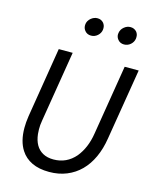

<svg xmlns="http://www.w3.org/2000/svg" viewBox="-130 -967 851 1065"><g transform="rotate(15 295.5 -434.5)"><path d="M256 12Q197.5 12 156.8 -7.5Q116 -27 93 -63Q61 -112 61 -189.5Q61 -220.5 66.5 -257L132 -660H212L145.5 -253.5Q140.5 -225.5 141 -201.5L142.5 -175Q146.5 -139 160.8 -114Q175 -89 200.2 -75Q225.5 -61 261.5 -61Q336.5 -61 386.5 -119Q432 -175 445 -259L510.5 -660H591L524 -252Q514.5 -191 492 -142Q469.5 -93 435.5 -59Q401.5 -25 356.2 -6.5Q311 12 256 12ZM285 -778.5Q262.5 -778.5 249.5 -794.5Q238.5 -807.5 238.5 -824L239 -833Q242 -853 259 -867Q276 -881 296 -881Q317.5 -881 331 -865.5Q341.5 -852.5 341.5 -836L341 -826.5Q338 -806.5 322 -792.5Q306 -778.5 285 -778.5ZM474.5 -778.5Q452 -778.5 439 -794.5Q428 -807.5 428 -824L429 -833Q432 -853 448.8 -867Q465.5 -881 485.5 -881Q507 -881 521 -865.5Q531.5 -852.5 531 -836L530.5 -826.5Q527.5 -806.5 511.5 -792.5Q495.5 -778.5 474.5 -778.5Z"/></g></svg>

Font: Lucymar Sans
Style: Italic
Weight: 400
Italic angle: -10°
Foundry: The League of Moveable Type (original font) / Main changes by Cristiano Sobral with portions from Mirco Monsees
Version: Version 2.00;August 30, 2020;FontCreator 13.0.0.2681 64-bit